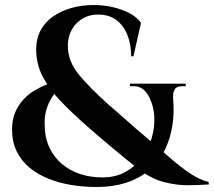

<svg xmlns="http://www.w3.org/2000/svg" viewBox="-20 -734 851 764"><path d="M353 -714Q391 -714 427 -706Q463 -698 493.5 -682.5Q524 -667 541 -643L511 -510H502Q502 -556 487.5 -593.5Q473 -631 444 -653.5Q415 -676 370 -676Q318 -676 284 -640.5Q250 -605 250 -551Q250 -491 293 -438Q336 -385 416 -314Q438 -296 464.5 -272Q491 -248 520 -223Q549 -198 575 -176Q622 -136 662.5 -101Q703 -66 739.5 -42Q776 -18 810 -10L811 0Q778 2 732.5 3Q687 4 636.5 -8.5Q586 -21 538 -56Q508 -79 477.5 -104Q447 -129 418.5 -153Q390 -177 366 -197.5Q342 -218 324 -234Q266 -285 221 -332Q176 -379 150 -429Q124 -479 124 -538Q124 -581 142 -614Q160 -647 192 -669Q224 -691 265 -702.5Q306 -714 353 -714ZM669 -340Q674 -286 666 -235Q658 -184 637 -139.5Q616 -95 579 -61.5Q542 -28 488 -9Q434 10 362 10Q312 10 263.5 2Q215 -6 172.5 -23Q130 -40 97.5 -67Q65 -94 46.5 -131.5Q28 -169 28 -219Q28 -256 39.5 -284.5Q51 -313 70.5 -335Q90 -357 113.5 -371.5Q137 -386 161.5 -396Q186 -406 207 -411L224 -390Q212 -380 200 -365.5Q188 -351 178 -331.5Q168 -312 162 -287.5Q156 -263 158 -232Q159 -183 177.5 -145Q196 -107 227 -81Q258 -55 299 -41.5Q340 -28 387 -28Q440 -28 479.5 -50Q519 -72 545 -107Q571 -142 583.5 -184.5Q596 -227 594 -268.5Q592 -310 575 -345Q564 -368 548.5 -379.5Q533 -391 512 -391H497V-401H719V-391H705Q682 -391 674.5 -377Q667 -363 669 -340Z"/></svg>

Font: Cinzel SemiBold
Style: Regular
Weight: 600
Designer: Natanael Gama
Version: Version 2.000